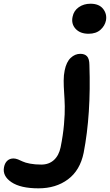

<svg xmlns="http://www.w3.org/2000/svg" viewBox="-287 -735 596 1042"><path d="M193.8 -551.8Q147.9 -551.8 123.3 -578.6Q98.6 -605.5 106.9 -644Q113.3 -676.8 140.4 -695.8Q167.5 -714.8 204.1 -714.8Q250.5 -714.8 272.5 -687Q294.4 -659.2 288.1 -624Q282.2 -594.7 258.1 -573.2Q233.9 -551.8 193.8 -551.8ZM-78.1 287.1Q-175.8 287.1 -225.3 253.4Q-274.9 219.7 -265.1 171.9Q-260.7 149.4 -247.3 137.2Q-233.9 125 -213.9 125Q-202.6 125 -189.5 130.1Q-176.3 135.3 -163.6 141.6Q-150.9 147.9 -124 153.1Q-97.2 158.2 -63 158.2Q-21.5 158.2 5.6 133.5Q32.7 108.9 42 64Q55.2 -1.5 60.3 -59.8Q65.4 -118.2 64.5 -158.4Q63.5 -198.7 61 -232.7Q58.6 -266.6 58.6 -297.1Q58.6 -327.6 64 -353Q73.2 -398.9 96.7 -420.9Q120.1 -442.9 148.9 -442.9Q172.9 -442.9 185.3 -429.4Q197.8 -416 198.2 -382.8Q207.5 -114.3 167 94.2Q147.5 189.5 82 238.3Q16.6 287.1 -78.1 287.1Z"/></svg>

Font: Shantell Sans Irregular Bouncy
Style: Italic
Weight: 600
Italic angle: -11.31°
Designer: Stephen Nixon, Anya Danilova, Shantell Martin
Foundry: Arrow Type
Version: Version 1.006;[9816181b4]